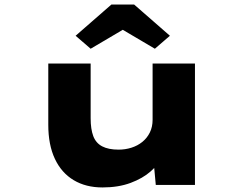

<svg xmlns="http://www.w3.org/2000/svg" viewBox="-20 -812 1076 843"><path d="M430 11Q357 11 303.5 -21Q250 -53 221 -114.5Q192 -176 192 -264V-533H378V-293Q378 -245 389.5 -214.5Q401 -184 428.5 -169.5Q456 -155 501 -155Q530 -155 557 -163.5Q584 -172 605 -189Q626 -206 638 -230.5Q650 -255 650 -286V-533H836V0H664L654 -108L689 -120Q676 -90 641.5 -59.5Q607 -29 553.5 -9Q500 11 430 11ZM378 -598 312 -655 469 -792H569L726 -655L660 -598L504 -690H534Z"/></svg>

Font: Lexend Zetta ExtraBold
Style: Regular
Weight: 800
Designer: Bonnie Shaver-Troup, Thomas Jockin
Foundry: Lexend
Version: Version 1.007